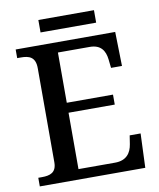

<svg xmlns="http://www.w3.org/2000/svg" viewBox="-92 -915 814 986"><g transform="rotate(-10 315.5 -421.5)"><path d="M176 -778H466V-843H176ZM35 0H585L592 -178H535L528 -133C521 -89 497 -53 437 -53H246V-347H487V-399H246V-661H412C470 -661 491 -626 496 -581L501 -536H558L554 -714H35V-669H54C95 -669 130 -660 130 -600V-109C130 -55 96 -45 54 -45H35Z"/></g></svg>

Font: Noto Serif Myanmar Medium
Style: Regular
Weight: 500
Designer: Ben Mitchell and the Monotype Design Team
Foundry: Monotype Imaging Inc.
Version: Version 2.106